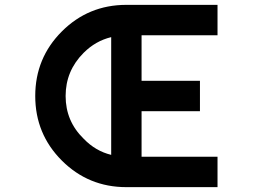

<svg xmlns="http://www.w3.org/2000/svg" viewBox="-20 -770 1040 790"><path d="M500 -750H875V-625H562.5V-437.5H802.7V-312.5H562.5V-125H875V0H500Q343.8 0 234.4 -109.4Q125 -218.8 125 -375Q125 -531.2 234.4 -640.6Q343.8 -750 500 -750ZM437.5 -132.8V-617.2Q373 -601.6 324.2 -552.7Q250 -478.5 250 -375Q250 -271.5 324.2 -199.2Q373 -148.4 437.5 -132.8Z"/></svg>

Font: Xanmono
Style: Regular
Weight: 400
Designer: GGBotNet
Foundry: GGBotNet
Version: 1.00